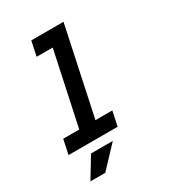

<svg xmlns="http://www.w3.org/2000/svg" viewBox="-195 -746 937 1037"><g transform="rotate(-30 273.0 -227.5)"><path d="M335 0H28.8L47.9 -90.8H147.9L245.1 -545.9H145L164.1 -637.2H365.2L249 -90.8H354ZM273.9 53.2 152.8 182.1H60.1L138.2 53.2Z"/></g></svg>

Font: Anonymous Pro
Style: Bold Italic
Weight: 700
Italic angle: -12°
Monospace: yes
Designer: Mark Simonson
Version: Version 1.003